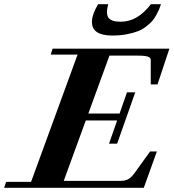

<svg xmlns="http://www.w3.org/2000/svg" viewBox="-67 -895 828 915"><path d="M468.3 -725.6Q371.1 -725.6 371.1 -790.5Q371.1 -824.7 400.4 -875H448.7Q436.5 -829.6 450 -810.5Q463.4 -791.5 507.3 -791.5Q548.8 -791.5 583.7 -811.8Q618.7 -832 652.3 -875H700.2Q694.8 -859.4 691.2 -850.3Q687.5 -841.3 678 -823.7Q668.5 -806.2 658.2 -794.7Q647.9 -783.2 629.6 -768.8Q611.3 -754.4 589.8 -746.1Q568.4 -737.8 536.9 -731.7Q505.4 -725.6 468.3 -725.6ZM-47.4 0 -37.6 -28.3H81.1L302.7 -634.8H174.8L183.6 -663.1H740.2L683.6 -492.7H651.4V-609.4Q651.9 -620.1 637.9 -625Q624 -629.9 592.8 -629.9H454.6L354 -354H502.9L538.1 -455.1H577.6L491.2 -210.4H452.6L491.2 -320.8H341.8L236.8 -33.2H510.3Q530.8 -33.2 545.2 -41.7Q559.6 -50.3 574.2 -70.3L648.4 -173.3H680.7L618.2 0Z"/></svg>

Font: Elstob 18pt ExtraBold
Style: Italic
Weight: 800
Italic angle: -20°
Designer: Peter S. Baker
Version: Version 1.015